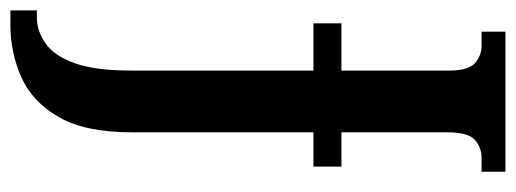

<svg xmlns="http://www.w3.org/2000/svg" viewBox="-344 -422 994 370"><g transform="rotate(90 153.0 -237.0)"><path d="M-12 240V189H1Q28 189 52 172Q76 155 90 115.5Q104 76 104 7V-344H13V-398H104V-605Q104 -643 89.5 -655.5Q75 -668 56 -668H29V-714H299V-668H272Q252 -668 237.5 -655Q223 -642 223 -602V-398H289V-344H223V6Q223 96 193.5 147Q164 198 116.5 219Q69 240 15 240Z"/></g></svg>

Font: Noto Serif ExtraCondensed SemiBold
Style: Regular
Weight: 600
Width: 2
Designer: Monotype Design Team
Foundry: Monotype Imaging Inc.
Version: Version 2.015; ttfautohint (v1.8.4.7-5d5b)